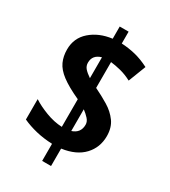

<svg xmlns="http://www.w3.org/2000/svg" viewBox="-198 -856 894 1011"><g transform="rotate(30 249.0 -350.5)"><path d="M225 -46Q173 -48 127 -59Q81 -70 42 -88V-212Q77 -189 127 -170Q177 -151 225 -149V-317Q153 -350 114 -379.5Q75 -409 60 -442Q45 -475 45 -516Q45 -586 96 -630.5Q147 -675 225 -685V-759H279V-687Q321 -685 362.5 -675Q404 -665 449 -642L408 -536Q374 -554 340.5 -562.5Q307 -571 279 -574V-417Q323 -396 363.5 -371.5Q404 -347 429.5 -312Q455 -277 455 -225Q455 -156 410 -108Q365 -60 279 -48V58H225ZM225 -572Q175 -558 175 -511Q175 -491 187.5 -476.5Q200 -462 225 -445ZM279 -155Q328 -171 328 -221Q328 -240 313.5 -256Q299 -272 279 -287Z"/></g></svg>

Font: Noto Sans Sinhala UI Condensed
Style: Bold
Weight: 700
Width: 3
Designer: Jelle Bosma - Monotype Design Team
Foundry: Monotype Imaging Inc.
Version: Version 2.006; ttfautohint (v1.8.4.7-5d5b)